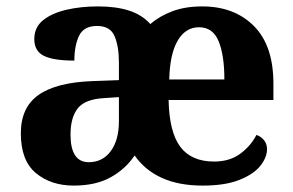

<svg xmlns="http://www.w3.org/2000/svg" viewBox="-20 -569 915 599"><path d="M210 10Q139 10 92 -29Q45 -68 45 -153Q45 -234 100.5 -273Q156 -312 269 -316L351 -319V-374Q351 -424 337.5 -456Q324 -488 283 -488Q241 -488 226.5 -457Q212 -426 212 -380Q146 -380 116.5 -395Q87 -410 87 -447Q87 -484 114.5 -506Q142 -528 187 -538.5Q232 -549 286 -549Q342 -549 382.5 -536Q423 -523 449 -494Q478 -519 518 -534Q558 -549 611 -549Q711 -549 772 -488Q833 -427 833 -308V-257H506Q508 -157 542.5 -111Q577 -65 648 -65Q696 -65 729 -89Q762 -113 780 -148Q793 -144 803 -132.5Q813 -121 813 -104Q813 -78 792.5 -52Q772 -26 727.5 -8Q683 10 612 10Q538 10 485 -14Q432 -38 400 -84Q372 -42 325.5 -16Q279 10 210 10ZM680 -321Q680 -397 662 -440.5Q644 -484 601 -484Q559 -484 534.5 -442.5Q510 -401 508 -321ZM257 -63Q300 -63 325.5 -97.5Q351 -132 351 -191V-266L306 -263Q246 -260 223 -231.5Q200 -203 200 -149Q200 -63 257 -63Z"/></svg>

Font: Noto Serif Ethiopic
Style: Bold
Weight: 700
Designer: Monotype Design Team
Foundry: Monotype Imaging Inc.
Version: Version 2.102; ttfautohint (v1.8.4.7-5d5b)